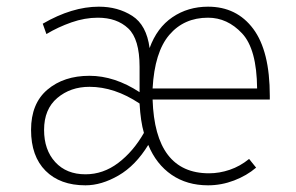

<svg xmlns="http://www.w3.org/2000/svg" viewBox="-20 -543 886 575"><path d="M73 -154Q73 -233 122 -274.5Q171 -316 248 -316Q323 -316 398 -267V-343Q398 -426 364 -458Q330 -490 273 -490Q234 -490 194 -476Q154 -462 119 -441L108 -472Q196 -523 276 -523Q333 -523 376 -495.5Q419 -468 428 -399Q450 -460 496.5 -491.5Q543 -523 603 -523Q689 -523 738.5 -456.5Q788 -390 788 -256V-245H437Q444 -24 606 -24Q637 -24 668 -34.5Q699 -45 726 -67L747 -41Q719 -17 681 -2.5Q643 12 603 12Q540 12 494 -19.5Q448 -51 424 -109Q386 -47 335 -17.5Q284 12 236 12Q160 12 116.5 -31.5Q73 -75 73 -154ZM750 -278Q749 -396 705 -443Q661 -490 603 -490Q531 -490 487 -438.5Q443 -387 437 -278ZM411 -145Q401 -179 398 -233Q323 -283 248 -283Q191 -283 151.5 -249.5Q112 -216 112 -154Q112 -94 145.5 -57.5Q179 -21 236 -21Q289 -21 334 -55Q379 -89 411 -145Z"/></svg>

Font: Overpass Thin
Style: Regular
Weight: 100
Designer: Delve Withrington, Thomas Jockin
Foundry: Delve Fonts
Version: Version 3.000;DELV;Overpass